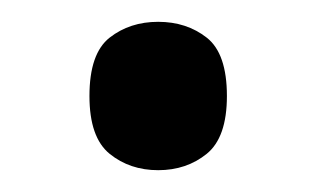

<svg xmlns="http://www.w3.org/2000/svg" viewBox="-20 -561 290 176"><path d="M125 -405Q99 -405 80.5 -420Q62 -435 62 -473Q62 -512 80.5 -526.5Q99 -541 125 -541Q151 -541 169.5 -526.5Q188 -512 188 -473Q188 -435 169.5 -420Q151 -405 125 -405Z"/></svg>

Font: NotoSerif-Regular
Style: Regular
Weight: 400
Designer: Monotype Design Team
Foundry: Monotype Imaging Inc.
Version: Version 2.007; ttfautohint (v1.8) -l 8 -r 50 -G 200 -x 14 -D